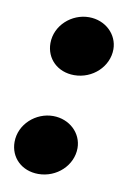

<svg xmlns="http://www.w3.org/2000/svg" viewBox="-63 -505 384 560"><g transform="rotate(10 129.5 -225.0)"><path d="M89 13C144 13 189 -30 189 -81C189 -125 152 -161 103 -161C52 -161 5 -120 5 -67C5 -21 40 13 89 13ZM142 -289C197 -289 242 -332 242 -383C242 -427 205 -463 156 -463C105 -463 58 -422 58 -369C58 -323 93 -289 142 -289Z"/></g></svg>

Font: Fixel Display 20240404
Style: Bold Italic
Weight: 700
Italic angle: -10°
Designer: AlfaBravo + MacPaw
Foundry: Kyrylo Tkachov, Marchela Mozhyna, Serhii Makarenko, Maria Weinstein, Zakhar Kryvoshyya
Version: Version 1.211;Glyphs 3.2 (3225)